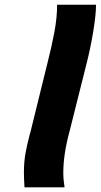

<svg xmlns="http://www.w3.org/2000/svg" viewBox="-20 -799 430 819"><path d="M350.1 -531.2 279.8 -251 277.3 -241.2Q250 -141.6 250 -62Q250 -33.7 255.4 0H84.5Q83.5 -13.7 82.8 -31Q82 -48.3 82 -60.5Q82 -109.4 88.9 -146.2Q95.7 -183.1 106.4 -223.6L110.4 -237.8L182.6 -530.8Q200.7 -601.6 212.2 -663.1Q223.6 -724.6 223.6 -778.8H389.6Q389.6 -735.8 377.7 -664.1Q365.7 -592.3 350.1 -531.2Z"/></svg>

Font: Lesson One Extra
Style: Italic
Weight: 800
Italic angle: -14°
Designer: But Ko, Victor Gaultney, Annie Olsen, Julie Remington, Don Collingsworth, Eric Hays, Becca Hirsbrunner
Version: Version 1.100